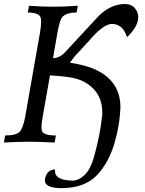

<svg xmlns="http://www.w3.org/2000/svg" viewBox="-27 -720 733 970"><path d="M283.7 230.5Q199.7 230.5 199.7 190.9Q205.1 138.7 251 135.7L250.5 142.6Q250.5 192.4 343.3 192.4Q374.5 190.4 402.8 161.4Q431.2 132.3 447.3 74.7Q479 -36.1 489.7 -141.1V-151.4Q489.7 -219.7 451.7 -263.9Q413.6 -308.1 351.6 -324.2Q318.8 -333 225.6 -339.4L188.5 -129.4Q182.6 -98.1 182.6 -78.6Q182.6 -65.9 185.1 -58.6Q192.4 -35.6 255.4 -35.6L249 0Q168.9 -3.9 122.1 -3.9Q67.4 -3.9 -7.3 0L-1 -35.6Q57.6 -35.6 74.2 -56.4Q90.8 -77.1 100.6 -132.3L174.3 -550.8Q180.7 -587.4 180.7 -609.4Q180.7 -618.7 179.7 -625.5Q175.8 -656.7 113.3 -656.7L119.6 -690.9Q183.1 -686 242.7 -686Q294.9 -686 366.2 -690.9L359.9 -656.7Q298.3 -656.7 282.2 -625.5Q272.5 -605.5 262.7 -551.8L240.7 -425.8Q274.9 -427.2 302.2 -456.5L460.4 -627.4Q525.4 -699.7 605 -699.7Q636.2 -699.7 653.8 -679.4Q671.4 -659.2 671.4 -633.8Q671.4 -585.9 614.7 -532.2Q593.8 -599.1 538.1 -599.1Q494.6 -599.1 419.9 -510.7L356.4 -441.9Q342.8 -427.7 326.7 -403.3Q412.1 -390.1 463.9 -364.3Q579.6 -306.2 581.5 -181.2Q578.1 -86.4 550.8 5.4Q523.4 97.2 468.3 159.2Q404.8 230.5 283.7 230.5Z"/></svg>

Font: Kelvinch
Style: Italic
Weight: 400
Italic angle: -10°
Designer: Paul James Miller
Foundry: High-Logic / Made with FontCreator
Version: Version 3.40;July 22, 2017;FontCreator 11.0.0.2388 64-bit